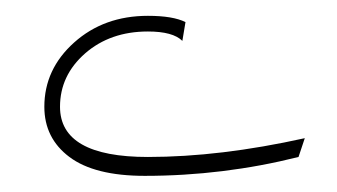

<svg xmlns="http://www.w3.org/2000/svg" viewBox="-20 -672 419 239"><path d="M359.4 -500 351.6 -476.6Q257.8 -453.1 160.2 -453.1Q97.7 -453.1 66.4 -476.6Q35.2 -500 35.2 -539.1Q35.2 -585.9 72.3 -619.1Q109.4 -652.3 164.1 -652.3Q195.3 -652.3 210.9 -644.5L207 -621.1Q195.3 -632.8 164.1 -632.8Q117.2 -632.8 85.9 -605.5Q54.7 -578.1 54.7 -539.1Q54.7 -476.6 164.1 -476.6Q253.9 -476.6 359.4 -500Z"/></svg>

Font: 和音 by 宁静之雨，公众号njzyshare
Style: Regular
Weight: 400
Designer: Steve Matteson
Foundry: Ascender Corporation
Version: Version 6.00;June 8, 2018;FontCreator 11.0.0.2388 32-bit